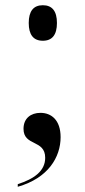

<svg xmlns="http://www.w3.org/2000/svg" viewBox="-20 -561 326 735"><path d="M144 -405C180 -405 198 -428 198 -473C198 -518 180 -541 144 -541C108 -541 90 -518 90 -473C90 -428 108 -405 144 -405ZM48 144V154C164 121 212 41 212 -36C212 -102 176 -129 135 -129C98 -129 70 -108 70 -68C70 0 153 -28 153 43C153 94 110 124 48 144Z"/></svg>

Font: Noto Serif Display
Style: Regular
Weight: 400
Designer: Monotype Design Team
Foundry: Monotype Imaging Inc.
Version: Version 2.009